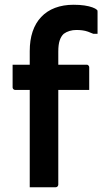

<svg xmlns="http://www.w3.org/2000/svg" viewBox="-20 -787 440 807"><path d="M33 -515H344Q348 -515 350 -513.5Q352 -512 353.5 -509.5Q355 -507 355 -504Q355 -479 355 -457Q355 -435 355 -409H44Q41 -409 38.5 -410.5Q36 -412 34.5 -414.5Q33 -417 33 -420Q33 -446 33 -468Q33 -490 33 -515ZM225 -11Q225 -7 222 -3.5Q219 0 214 0Q186 0 159.5 0Q133 0 105 0Q105 -25 105 -50Q105 -75 105 -100Q105 -165 105 -221.5Q105 -278 105 -332.5Q105 -387 105 -445Q105 -503 105 -572Q105 -618 117 -654Q129 -690 153 -715.5Q177 -741 211.5 -754Q246 -767 289 -767Q315 -767 335 -764Q355 -761 368.5 -756Q382 -751 387 -746Q389 -745 389.5 -742.5Q390 -740 390 -738Q390 -716 390 -692Q390 -668 390 -645H372Q361 -650 349.5 -654Q338 -658 326 -659.5Q314 -661 301 -661Q286 -661 272.5 -657Q259 -653 248 -645Q237 -635 231 -617.5Q225 -600 225 -570Q225 -521 225 -464Q225 -407 225 -346.5Q225 -286 225 -226Q225 -166 225 -111Q225 -56 225 -11Z"/></svg>

Font: Recursive SemiBold
Style: Regular
Weight: 600
Version: Version 1.085